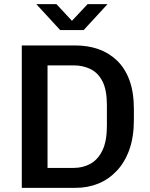

<svg xmlns="http://www.w3.org/2000/svg" viewBox="-20 -905 722 925"><path d="M85 0V-686H344Q403 -686 453.5 -668.5Q504 -651 543 -614Q582 -577 603.5 -519Q625 -461 625 -379V-327Q625 -246 603.5 -185Q582 -124 543 -82.5Q504 -41 453.5 -20.5Q403 0 344 0ZM209 -96H335Q380 -96 416.5 -116.5Q453 -137 474 -181.5Q495 -226 495 -299V-399Q495 -471 474 -512.5Q453 -554 416.5 -572Q380 -590 335 -590H209ZM270 -760 155 -885H252L344 -786H309L402 -885H498L383 -760Z"/></svg>

Font: Chivo Medium Medium
Style: Regular
Weight: 500
Version: Version 2.002